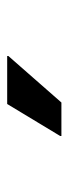

<svg xmlns="http://www.w3.org/2000/svg" viewBox="154 -910 192 540"><g transform="rotate(-90 250.0 -640.0)"><path d="M137.5 -563.3V-566.7L227.5 -715.8H362.5V-712.5L231.7 -563.3Z"/></g></svg>

Font: Funnel Sans SemiBold
Style: Regular
Weight: 600
Designer: NORD ID, Kristian Moeller
Foundry: Dicotype
Version: Version 1.000